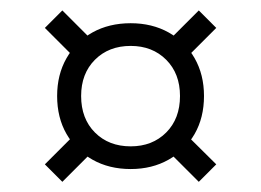

<svg xmlns="http://www.w3.org/2000/svg" viewBox="-20 -409 500 368"><path d="M99.5 -389 153 -335.5 119.5 -302 66 -355.5ZM66 -94 119 -147 152.5 -113.5 99.5 -60.5ZM230.5 -364.5Q271.5 -364.5 303.2 -346.8Q335 -329 353 -297.5Q371 -266 371 -225Q371 -183.5 353 -152.2Q335 -121 303.2 -103Q271.5 -85 230.5 -85Q189 -85 157.2 -103Q125.5 -121 107.5 -152.2Q89.5 -183.5 89.5 -225Q89.5 -266 107.5 -297.5Q125.5 -329 157.2 -346.8Q189 -364.5 230.5 -364.5ZM230.5 -128.5Q272 -128.5 298.5 -155Q325 -181.5 325 -225Q325 -268 298.5 -294.5Q272 -321 230.5 -321Q188.5 -321 162 -294.5Q135.5 -268 135.5 -225Q135.5 -181.5 162 -155Q188.5 -128.5 230.5 -128.5ZM394.5 -355.5 340.5 -301.5 307 -335 361 -389ZM394.5 -94 361 -60.5 308.5 -113 342 -146Z"/></svg>

Font: Newsreader 16pt 16pt
Style: Regular
Weight: 400
Version: Version 1.003